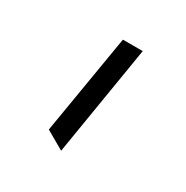

<svg xmlns="http://www.w3.org/2000/svg" viewBox="-77 -825 381 394"><g transform="rotate(30 113.0 -628.5)"><path d="M113.5 -498.5 156.3 -759.3H109.3L69.9 -523.6Z"/></g></svg>

Font: Pinar FD VF
Style: Regular
Weight: 300
Designer: Amin Abedi
Version: Version 2.000